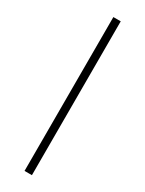

<svg xmlns="http://www.w3.org/2000/svg" viewBox="-196 -760 597 789"><g transform="rotate(30 102.5 -365.0)"><path d="M85 0V-730H120V0Z"/></g></svg>

Font: Titillium Web ExtraLight
Style: Regular
Weight: 275
Version: Version 1.002;PS 57.000;hotconv 1.0.70;makeotf.lib2.5.55311